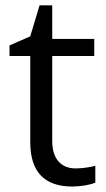

<svg xmlns="http://www.w3.org/2000/svg" viewBox="-20 -679 393 709"><path d="M258.8 -57.1C205.6 -57.1 172.9 -92.8 172.9 -157.2V-472.2H328.1V-535.2H172.9V-659.2H126L91.8 -544.9L15.1 -511.2V-472.2H91.8V-153.8C91.8 -44.9 143.6 9.8 247.1 9.8C260.7 9.8 276.4 8.3 293.5 5.9C310.5 2.9 323.2 -0.5 332 -4.9V-66.9C316.4 -62.5 287.6 -57.1 258.8 -57.1Z"/></svg>

Font: Samim
Style: Regular
Weight: 400
Foundry: DejaVu fonts team - Redesigned by Saber Rastikerdar
Version: Version 4.0.5